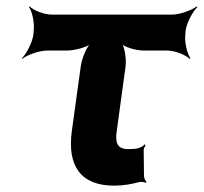

<svg xmlns="http://www.w3.org/2000/svg" viewBox="-20 -574 641 604"><path d="M383 -105C349 -105 342 -125 347 -160L375 -365C378 -389 372 -429 361 -441L359 -439C369 -426 408 -415 432 -415H506C530 -415 565 -401 576 -389L579 -391C569 -404 560 -441 563 -465L564 -478C567 -502 587 -539 601 -552L599 -554C584 -542 545 -528 521 -528H143C119 -528 84 -542 73 -554L71 -552C81 -539 89 -502 86 -478L85 -465C82 -441 63 -404 49 -391L50 -389C65 -401 104 -415 128 -415H191C215 -415 256 -426 270 -439L268 -441C253 -429 237 -389 234 -365L206 -162C191 -52 234 10 339 10C370 10 394 5 417 -1C424 -3 435 -1 439 1L441 -2C437 -5 433 -14 433 -21L432 -104C433 -109 437 -115 438 -117L435 -120C424 -107 407 -105 383 -105Z"/></svg>

Font: Asimov
Style: EdgeIt
Weight: 500
Designer: Google
Version: Version 2.000980: 2014